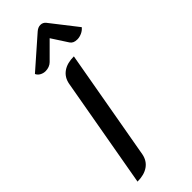

<svg xmlns="http://www.w3.org/2000/svg" viewBox="-309 -990 1032 1032"><g transform="rotate(-45 207.5 -473.5)"><path d="M152 -624Q160 -665 191.5 -687Q223 -709 274 -709L162 -76Q154 -35 122.5 -13Q91 9 40 9ZM111 -760Q94 -760 79.5 -768Q65 -776 59 -790L231 -941Q248 -956 266 -956Q285 -956 297 -941L415 -790Q404 -776 386.5 -768Q369 -760 351 -760Q322 -760 310 -779L251 -870L160 -779Q151 -770 138 -765Q125 -760 111 -760Z"/></g></svg>

Font: K2D Medium
Style: Italic
Weight: 500
Italic angle: -10°
Designer: Katatrad Aksorn Co.,Ltd.
Foundry: Cadson Demak Co.,Ltd.
Version: Version 1.000; ttfautohint (v1.6)